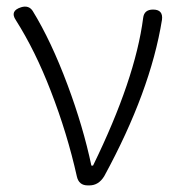

<svg xmlns="http://www.w3.org/2000/svg" viewBox="-20 -562 539 582"><path d="M246 0Q219 0 213 -27Q184 -157 134 -286Q87 -408 28 -501Q9 -529 44 -540Q67 -547 79 -529Q135 -438 185 -304Q232 -178 257 -60H262Q390 -322 414 -508Q417 -533 444 -533Q475 -533 471 -502Q436 -285 296 -28Q279 0 251 0Z"/></svg>

Font: GenSenRounded TW L
Style: Regular
Weight: 300
Version: Version 1.501;PS 1;hotconv 16.6.51;makeotf.lib2.5.65220